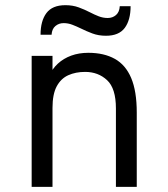

<svg xmlns="http://www.w3.org/2000/svg" viewBox="-20 -729 656 749"><path d="M103.5 0V-511H184.8V-415.5L172 -433Q184 -460.8 205.9 -480.9Q227.8 -501 257.8 -512Q287.9 -523 324.5 -523Q385.6 -523 427.9 -499.4Q470.1 -475.9 491.8 -424.6Q513.5 -373.2 513.5 -290.2V0H432.2V-306Q432.2 -384.4 397.6 -416.4Q363 -448.5 312 -448.5Q275.1 -448.5 246.4 -435.6Q217.6 -422.6 201.2 -392.1Q184.8 -361.5 184.8 -308V0ZM393.2 -589.5Q364.4 -589.5 340.4 -598.5Q316.4 -607.5 295.8 -617.8Q278.5 -626.2 262.1 -632.5Q245.8 -638.8 228.2 -638.8Q209.8 -638.8 196.2 -627.5Q182.6 -616.2 181.2 -593.5H138.2Q138.2 -647.4 161.2 -678.1Q184.2 -708.8 235.2 -708.8Q263.8 -708.8 287.1 -700.2Q310.4 -691.6 330.5 -681.2Q347.9 -672.1 365.1 -665.4Q382.2 -658.8 400.2 -658.8Q419.2 -658.8 432.6 -670.4Q446 -682.1 447.2 -704.8H489.5Q489.5 -651 466.7 -620.2Q443.9 -589.5 393.2 -589.5Z"/></svg>

Font: Overpass Mono Light
Style: Regular
Weight: 300
Monospace: yes
Designer: Delve Withrington, Dave Bailey
Foundry: Delve Fonts LLC
Version: Version 4.000